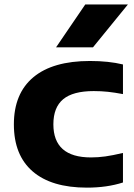

<svg xmlns="http://www.w3.org/2000/svg" viewBox="-20 -828 600 858"><path d="M42 -272Q42 -410 129 -482.8Q216 -555.5 382 -555.5Q465.5 -555.5 529.5 -540V-407.5Q492.5 -414.5 462 -417.8Q431.5 -421 399 -421Q306 -421 262.2 -384.5Q218.5 -348 218.5 -272.5Q218.5 -124.5 386.5 -124.5Q418.5 -124.5 450.8 -129Q483 -133.5 529.5 -144.5V-12.5Q458 10.5 368.5 10.5Q210 10.5 126 -62Q42 -134.5 42 -272ZM230.5 -616.5 361 -808H551.5L395.5 -616.5Z"/></svg>

Font: Encode Sans Expanded
Style: Bold
Weight: 700
Width: 7
Designer: Multiple Designers
Foundry: Impallari Type
Version: Version 2.000